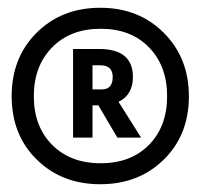

<svg xmlns="http://www.w3.org/2000/svg" viewBox="-20 -807 516 494"><path d="M239 -733Q161 -733 114 -685Q67 -637 67 -559.5Q67 -482 114 -434.5Q161 -387 239 -387Q317 -387 363.5 -434.5Q410 -482 410 -559.5Q410 -637 363.5 -685Q317 -733 239 -733ZM401.5 -722.5Q466 -658 466 -559Q466 -460 401.5 -396.5Q337 -333 238 -333Q139 -333 74.5 -396.5Q10 -460 10 -559.5Q10 -659 74.5 -723Q139 -787 238 -787Q337 -787 401.5 -722.5ZM238 -639H218V-577H242Q270 -577 270 -609Q270 -639 238 -639ZM218 -453H168V-681H235Q322 -681 322 -609Q322 -563 285 -545L343 -453H282L233 -536H218Z"/></svg>

Font: Hind Mysuru SemiBold
Style: Regular
Weight: 600
Designer: Manushi Parikh, Hitesh Malaviya
Foundry: Indian Type Foundry
Version: Version 0.703;PS 1.0;hotconv 1.0.86;makeotf.lib2.5.63406